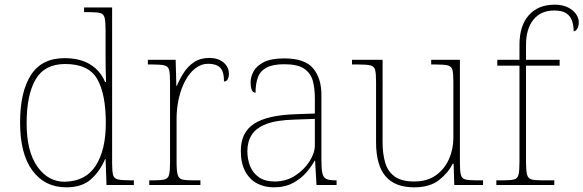

<svg xmlns="http://www.w3.org/2000/svg" viewBox="-20 -792 2498 822"><path d="M264 10Q172 10 119 -61.5Q66 -133 66 -267Q66 -399 112.5 -471Q159 -543 256 -543Q323 -543 366.5 -516Q410 -489 430 -441H434Q433 -469 432.5 -495.5Q432 -522 432 -543V-662Q432 -699 428 -715.5Q424 -732 409.5 -736Q395 -740 365 -740H340V-760H460V-94Q460 -59 464 -43.5Q468 -28 484 -24Q500 -20 537 -20H553V0H436L432 -111H430Q408 -59 369.5 -24.5Q331 10 264 10ZM258 -14Q347 -16 390 -83Q433 -150 433 -265Q433 -390 396 -454Q359 -518 259 -518Q171 -518 132.5 -452Q94 -386 94 -264Q94 -143 140.5 -78Q187 -13 258 -14Z M619 0V-20H641Q671 -20 685.5 -24Q700 -28 704 -44.5Q708 -61 708 -98V-442Q708 -477 704 -492.5Q700 -508 684 -512Q668 -516 631 -516H613V-536H732L735 -424H737Q749 -453 766.5 -480.5Q784 -508 811 -526Q838 -544 876 -544Q914 -544 937 -524.5Q960 -505 960 -476Q960 -463 955 -453Q950 -443 939 -443Q939 -487 922 -503Q905 -519 871 -519Q842 -519 817 -500Q792 -481 774 -448Q756 -415 746 -372.5Q736 -330 736 -284V-98Q736 -61 740.5 -44.5Q745 -28 759 -24Q773 -20 803 -20H838V0Z M1152 10Q1113 10 1081 -6.5Q1049 -23 1030 -58Q1011 -93 1011 -146Q1011 -225 1067.5 -262Q1124 -299 1245 -303L1328 -306V-371Q1328 -414 1319 -446.5Q1310 -479 1282 -498Q1254 -517 1197 -517Q1148 -517 1121 -502.5Q1094 -488 1084 -460.5Q1074 -433 1074 -395Q1064 -395 1058.5 -406Q1053 -417 1053 -441Q1053 -462 1065 -485.5Q1077 -509 1108.5 -525.5Q1140 -542 1197 -542Q1285 -542 1320.5 -499.5Q1356 -457 1356 -386V-110Q1356 -73 1359.5 -53.5Q1363 -34 1375 -27Q1387 -20 1414 -20H1421V0H1335L1329 -104H1327Q1316 -83 1293.5 -56Q1271 -29 1236 -9.5Q1201 10 1152 10ZM1156 -15Q1205 -15 1243.5 -40Q1282 -65 1305 -101Q1328 -137 1328 -170V-283L1242 -280Q1164 -278 1120 -261Q1076 -244 1057.5 -214.5Q1039 -185 1039 -145Q1039 -111 1050.5 -81.5Q1062 -52 1088 -33.5Q1114 -15 1156 -15Z M1753 10Q1671 10 1630.5 -37.5Q1590 -85 1590 -184V-442Q1590 -477 1586 -492.5Q1582 -508 1566 -512Q1550 -516 1513 -516H1487V-536H1618V-181Q1618 -134 1629 -96Q1640 -58 1669.5 -36.5Q1699 -15 1753 -15Q1809 -15 1846 -41.5Q1883 -68 1902 -110.5Q1921 -153 1921 -202V-442Q1921 -477 1917 -492.5Q1913 -508 1897 -512Q1881 -516 1844 -516H1826V-536H1949V-94Q1949 -60 1953 -44Q1957 -28 1971.5 -24Q1986 -20 2016 -20H2048V0H1925L1922 -91H1918Q1899 -52 1859.5 -21Q1820 10 1753 10Z M2105 0V-20H2137Q2167 -20 2181.5 -24Q2196 -28 2200 -44.5Q2204 -61 2204 -98V-511H2109V-536H2204V-600Q2204 -682 2244 -727Q2284 -772 2355 -772Q2387 -772 2410 -761Q2433 -750 2445.5 -732.5Q2458 -715 2458 -697Q2458 -684 2454.5 -675Q2451 -666 2446 -662Q2441 -658 2436 -658Q2436 -683 2429 -703Q2422 -723 2404.5 -735Q2387 -747 2353 -747Q2295 -747 2263.5 -707.5Q2232 -668 2232 -600V-536H2376V-511H2232V-98Q2232 -61 2236.5 -44.5Q2241 -28 2255 -24Q2269 -20 2299 -20H2353V0Z"/></svg>

Font: Noto Serif Gujarati Thin
Style: Regular
Weight: 250
Version: Version 2.102